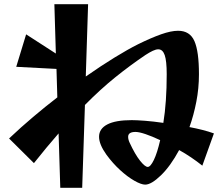

<svg xmlns="http://www.w3.org/2000/svg" viewBox="-20 -831 1040 911"><path d="M940 -45Q915 -65 887 -84Q859 -103 830 -119Q789 -43 743.5 1Q698 45 669 45Q650 45 617.5 26.5Q585 8 550 -24Q515 -56 485 -97Q450 -146 450 -182Q450 -220 489 -240.5Q528 -261 605 -261Q628 -261 667.5 -258Q707 -255 755 -248Q763 -297 767 -355Q771 -413 771 -479Q771 -542 761.5 -569.5Q752 -597 731 -597Q720 -597 705 -590Q690 -583 670 -570Q596 -520 526 -463.5Q456 -407 383 -333L370 60H266L258 -198Q230 -166 201 -131Q172 -96 141 -57L23 -174Q79 -227 137 -276Q195 -325 252 -369L248 -504L57 -514L104 -668L245 -577L238 -811H398L387 -468Q460 -519 523.5 -558Q587 -597 635 -621Q698 -652 745 -668.5Q792 -685 825 -685Q881 -685 902.5 -636Q924 -587 924 -479Q924 -412 911.5 -348Q899 -284 879 -228Q911 -222 940.5 -214.5Q970 -207 995 -198ZM740 -166Q702 -184 671 -194.5Q640 -205 623 -205Q588 -205 588 -182Q588 -169 595 -154Q621 -98 644.5 -68.5Q668 -39 681 -39Q694 -39 710 -72Q726 -105 740 -166Z"/></svg>

Font: Reggae One
Style: Regular
Weight: 400
Designer: Fontworks Inc.
Foundry: Fontworks Inc.
Version: Version 1.100